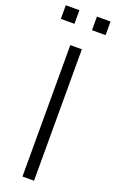

<svg xmlns="http://www.w3.org/2000/svg" viewBox="-170 -927 586 968"><g transform="rotate(20 123.5 -443.0)"><path d="M93 0V-705H155V0ZM170 -813V-886H243V-813ZM3 -813V-886H76V-813Z"/></g></svg>

Font: Mulish Light
Style: Regular
Weight: 300
Designer: Vernon Adams
Foundry: Vernon Adams
Version: Version 3.603; ttfautohint (v1.8.3)